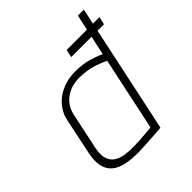

<svg xmlns="http://www.w3.org/2000/svg" viewBox="-193 -834 977 977"><g transform="rotate(-45 296.0 -345.0)"><path d="M583 -575 592 -617H356L347 -575ZM414 0 563 -700H520L471 -472Q439 -487 399.5 -498Q360 -509 308 -509Q271 -509 238 -499Q205 -489 177.5 -470Q150 -451 131 -423Q112 -395 105 -359L65 -168Q54 -117 62 -82Q70 -47 94.5 -26.5Q119 -6 158 2.5Q197 11 248 10Q261 10 281.5 9Q302 8 325.5 6.5Q349 5 369 3.5Q389 2 402 1Q415 0 414 0ZM463 -432 379 -37Q379 -37 371.5 -36Q364 -35 351 -34Q338 -33 321.5 -31.5Q305 -30 287 -29Q269 -28 251 -28Q198 -27 166.5 -36.5Q135 -46 120 -65.5Q105 -85 103 -111Q101 -137 109 -170L148 -355Q155 -388 171 -410.5Q187 -433 208.5 -446.5Q230 -460 252.5 -466Q275 -472 297 -472Q347 -472 387 -461Q427 -450 463 -432Z"/></g></svg>

Font: Advent Pro Light
Style: Italic
Weight: 300
Italic angle: -12°
Version: Version 3.000